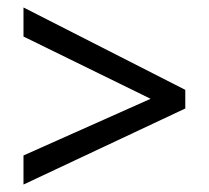

<svg xmlns="http://www.w3.org/2000/svg" viewBox="-20 -607 560 515"><path d="M43 -112V-190L384 -342L43 -509V-587L477 -366V-316Z"/></svg>

Font: Noto Sans Kannada SemiCondensed
Style: Regular
Weight: 400
Width: 4
Designer: Jelle Bosma - Monotype Design Team
Foundry: Monotype Imaging Inc.
Version: Version 2.005; ttfautohint (v1.8.4.7-5d5b)